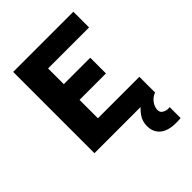

<svg xmlns="http://www.w3.org/2000/svg" viewBox="-258 -822 1166 1166"><g transform="rotate(-45 325.0 -238.5)"><path d="M73 0V-698H590V-563H238V-428H465V-293H238V-135H594V0ZM594 219Q587 220 578 220.5Q569 221 554 221Q486 221 450.5 191.5Q415 162 415 110Q415 69 436 38.5Q457 8 484.5 -12.5Q512 -33 532 -42L594 0Q565 10 547 35Q529 60 529 85Q529 107 546.5 116.5Q564 126 578 126Q581 126 584.5 126Q588 126 594 125Z"/></g></svg>

Font: Azeret Mono Thin
Style: Bold
Weight: 700
Version: Version 1.002